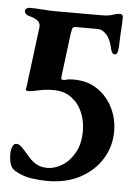

<svg xmlns="http://www.w3.org/2000/svg" viewBox="-52 -470 554 795"><g transform="rotate(5 225.0 -72.5)"><path d="M174.7 285Q147.1 285 111 280.4Q74.8 275.9 39.5 255.7Q22.8 245.6 17.7 227.3Q12.5 209 12.5 186.2Q12.5 170.8 17.6 157.1Q22.6 143.3 33.9 143.3Q43 143.3 49.7 148.3Q56.3 153.3 62.8 160.3Q80.2 180.9 94.8 196.7Q109.5 212.5 127.2 221.8Q145 231.1 170.6 231.1Q200.4 231.1 231.3 212.2Q262.2 193.4 282.8 156.7Q303.5 119.9 303.5 65.5Q303.5 25.2 288.5 -10.6Q273.5 -46.3 243.1 -69.2Q212.8 -92.2 167.5 -92.2Q134.9 -92.2 105.9 -85.5Q76.8 -78.8 63.9 -78.8Q53.4 -78.8 53.4 -84.8Q53.4 -88 54.2 -91.5Q55 -95 55.6 -97.7L86.7 -344.3Q89.1 -362.6 77 -372.7Q64.9 -382.8 38.3 -389.4Q31 -391.2 26.1 -396.5Q21.3 -401.9 21.3 -408.9Q21.3 -414.9 27.1 -418.8Q32.9 -422.7 38.3 -422.7Q65.5 -422.7 94.2 -420.4Q122.8 -418 147.2 -418H337.7Q368.3 -418 385.4 -424.2Q402.5 -430.4 416.9 -430.4Q419.6 -430.4 423.5 -427.1Q427.4 -423.8 427.4 -418Q427.4 -406.5 426.4 -387.2Q425.4 -367.9 424 -347.8Q422.6 -327.6 422.6 -314.1Q422.6 -297 420.2 -279.3Q417.7 -261.6 407.1 -261.6Q393.8 -261.6 388.9 -289Q385.9 -304.8 377.8 -321.3Q369.7 -337.8 356.6 -348.9Q343.4 -360 325.7 -360L236.9 -360.2Q223.9 -360.2 222 -350.5Q220 -340.8 218.2 -331.2L195.6 -150.5Q194.8 -141.5 196.7 -139.5Q198.6 -137.5 205.4 -137.5Q210.4 -137.5 218.9 -140.2Q227.4 -142.8 247.7 -142.8Q304.7 -142.8 345.8 -115.2Q386.8 -87.6 409.8 -42Q432.7 3.5 432.7 57Q432.7 118.4 401.2 170.3Q369.6 222.3 311.8 253.6Q254 285 174.7 285Z"/></g></svg>

Font: EB Garamond
Style: Italic
Weight: 400
Italic angle: -17.2°
Designer: Georg Duffner and Octavio Pardo
Foundry: Georg Duffner
Version: Version 1.001